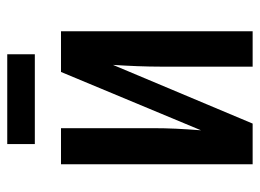

<svg xmlns="http://www.w3.org/2000/svg" viewBox="-116 -618 734 543"><g transform="rotate(-90 251.5 -347.0)"><path d="M369 -694H115V-616H369ZM160 -542H58V0H173L339 -395C336 -349 334 -303 334 -258V0H434V-542H319L154 -146C158 -199 160 -237 160 -281Z"/></g></svg>

Font: Noto Sans Display Condensed Medium
Style: Regular
Weight: 500
Width: 3
Designer: Monotype Design Team
Foundry: Monotype Imaging Inc.
Version: Version 1.900